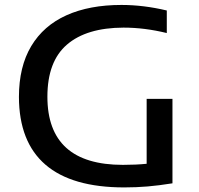

<svg xmlns="http://www.w3.org/2000/svg" viewBox="-20 -770 824 796"><path d="M695 -360V-10Q639 -1 592.2 3Q545.5 7 495 7Q278 7 168.5 -87.2Q59 -181.5 58.5 -368Q58.5 -493.5 109.5 -578.8Q160.5 -664 255.8 -706.8Q351 -749.5 483.5 -749.5Q575 -749.5 671.5 -726.5V-633Q579.5 -655.5 492 -655.5Q339 -655 257.8 -585.2Q176.5 -515.5 176.5 -369Q176.5 -86.5 489.5 -86.5Q543 -86.5 588 -91V-360Z"/></svg>

Font: Encode Sans Expanded Medium
Style: Regular
Weight: 500
Width: 7
Designer: Multiple Designers
Foundry: Impallari Type
Version: Version 2.000